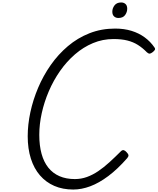

<svg xmlns="http://www.w3.org/2000/svg" viewBox="-20 -1520 1279 1559"><path d="M575 19Q489 19 421 -10.5Q353 -40 304.5 -96Q256 -152 230.5 -232.5Q205 -313 205 -414Q205 -508 226.5 -608.5Q248 -709 289.5 -807Q331 -905 391.5 -991.5Q452 -1078 531 -1145Q610 -1212 706.5 -1250Q803 -1288 915 -1288Q988 -1288 1048 -1269.5Q1108 -1251 1155 -1216.5Q1202 -1182 1234 -1135Q1242 -1124 1237.5 -1115.5Q1233 -1107 1219 -1096Q1206 -1086 1196.5 -1084.5Q1187 -1083 1173 -1095Q1138 -1131 1100 -1155Q1062 -1179 1014.5 -1191Q967 -1203 902 -1203Q814 -1203 735 -1170Q656 -1137 588.5 -1078.5Q521 -1020 467.5 -943.5Q414 -867 376.5 -779.5Q339 -692 319 -601.5Q299 -511 299 -425Q299 -338 317.5 -271Q336 -204 372.5 -158.5Q409 -113 463 -89.5Q517 -66 588 -66Q639 -66 686 -83Q733 -100 778 -130.5Q823 -161 868.5 -202.5Q914 -244 963 -293Q975 -304 986.5 -300Q998 -296 1008 -284Q1022 -270 1023 -259.5Q1024 -249 1013 -236Q935 -147 859.5 -90.5Q784 -34 713 -7.5Q642 19 575 19ZM941 -1374Q920 -1374 906 -1387Q892 -1400 892 -1425Q892 -1453 910 -1476.5Q928 -1500 964 -1500Q985 -1500 999 -1487.5Q1013 -1475 1013 -1449Q1013 -1422 996 -1398Q979 -1374 941 -1374Z"/></svg>

Font: Playwrite NL
Style: Regular
Weight: 400
Designer: Veronika Burian, José Scaglione
Foundry: TypeTogether
Version: Version 1.002